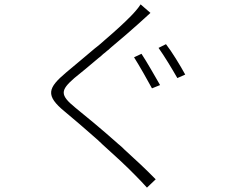

<svg xmlns="http://www.w3.org/2000/svg" viewBox="-20 -807 1040 878"><path d="M692 13C650 -30 599 -78 548 -124L540 -132L532 -139L524 -146C521 -148 518 -151 516 -153L508 -160C441 -219 375 -274 324 -315C253 -373 256 -394 320 -450C350 -474 390 -507 431 -542L440 -549C444 -553 448 -556 452 -560L461 -567C464 -569 466 -572 469 -574L478 -581C479 -582 480 -583 482 -585L490 -592C538 -632 583 -671 614 -699C626 -710 653 -734 668 -748L623 -787C614 -772 593 -748 579 -734C550 -704 505 -663 457 -622L449 -615C440 -607 432 -600 423 -593L414 -586C365 -544 316 -504 283 -476C199 -405 185 -371 277 -296C318 -262 368 -219 419 -174L427 -167C431 -163 435 -159 439 -156L447 -148C504 -97 559 -46 596 -8C617 13 635 32 652 51L692 13ZM827 -466C804 -508 765 -572 739 -605L705 -588C732 -550 767 -492 791 -450L827 -466ZM712 -418C690 -456 651 -525 627 -561L593 -545C617 -507 654 -442 675 -403L712 -418Z"/></svg>

Font: Glow Sans SC Normal Light
Style: Regular
Weight: 300
Designer: Ryoko NISHIZUKA (kana, bopomofo & ideographs); Paul D. Hunt (Latin, Greek & Cyrillic); Sandoll Communications, Soo-young
Version: Version 0.93